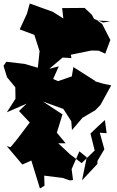

<svg xmlns="http://www.w3.org/2000/svg" viewBox="-55 -953 664 1091"><path d="M532 -825 480 -845 467 -869 426 -908 298 -907 305 -848 245 -886 114 -933 98 -875 57 -786 140 -755 170 -662 160 -568 84 -590 -19 -602 -35 -579 -15 -514 32 -457 33 -392 -16 -315 96 -364 53 -322 114 -257C78 -210 44 -161 5 -117L-16 -122L72 -18L123 -41L172 118L198 102L196 45L301 58L341 72L360 70L352 8L396 -93L438 -59L411 72L498 -21L499 -39L538 -105L512 -199L551 -196L541 -271C513 -246 486 -220 459 -194L483 -98L409 -26L343 -76L276 -139H318L268 -199L300 -303L189 -376L305 -334L350 -264L354 -214L414 -284L487 -327L516 -357L577 -468L533 -477L481 -492L489 -491L362 -572L353 -519L275 -492L247 -504L279 -576L225 -562L301 -626L351 -623L347 -642L465 -666L506 -665L543 -648L572 -726L526 -816L499 -836L572 -833Z"/></svg>

Font: Hussar Lance
Style: ExBd
Weight: 700
Foundry: Cannot Into Space Fonts, PlusOne Fonts
Version: Version 2.270